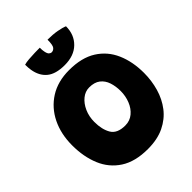

<svg xmlns="http://www.w3.org/2000/svg" viewBox="-251 -1020 1179 1179"><g transform="rotate(-45 338.5 -430.5)"><path d="M334 25.5Q224 25.5 154.8 -19.5Q85.5 -64.5 53 -142.5Q20.5 -220.5 20.5 -319.5Q20.5 -418 58.2 -494.8Q96 -571.5 166 -615.8Q236 -660 334 -660Q442.5 -660 511.8 -616.2Q581 -572.5 614.2 -496.2Q647.5 -420 647.5 -322.5Q647.5 -255 629.5 -192.5Q611.5 -130 573.8 -81Q536 -32 476.5 -3.2Q417 25.5 334 25.5ZM337.5 -175Q378 -175 407.2 -199.2Q436.5 -223.5 452 -262.5Q467.5 -301.5 467.5 -345Q467.5 -386.5 456 -421.2Q444.5 -456 417.8 -476.8Q391 -497.5 346 -497.5Q311.5 -497.5 282.5 -474Q253.5 -450.5 236 -411.2Q218.5 -372 218.5 -325Q218.5 -259 243.5 -217Q268.5 -175 337.5 -175ZM511 -863.5Q511 -791 464.5 -745.5Q418 -700 337 -700Q259.5 -700 219.8 -732.8Q180 -765.5 170 -826.5Q166.5 -847 166.5 -874Q181.5 -879 207.2 -881Q233 -883 259.8 -883.8Q286.5 -884.5 304 -884.5Q304 -863 307 -848.5Q311 -827.5 319 -820Q327 -812.5 336.5 -812.5Q351 -812.5 361.8 -825.5Q372.5 -838.5 372.5 -885.5Q418.5 -885.5 455.5 -878.8Q492.5 -872 511 -863.5Z"/></g></svg>

Font: Grandstander Black
Style: Regular
Weight: 900
Designer: Tyler Finck
Foundry: Etcetera Type Co
Version: Version 1.200; ttfautohint (v1.8.3)